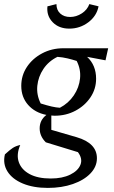

<svg xmlns="http://www.w3.org/2000/svg" viewBox="-50 -719 559 939"><path d="M217 -153Q209 -153 201 -154V-84L325 -48Q424 -19 424 55Q424 96 392.5 129Q361 162 306.5 181Q252 200 184 200Q113 200 61.5 178.5Q10 157 -13.5 119.5Q-37 82 -26 36Q-2 14 12.5 4.5Q27 -5 49 -10Q29 37 42 74Q55 111 95 132.5Q135 154 198 154Q255 154 293.5 135Q332 116 343.5 86.5Q355 57 331 25L174 -23Q144 -53 144 -91Q144 -132 177 -157Q121 -168 87.5 -206Q54 -244 54 -299Q54 -350 81.5 -391.5Q109 -433 156 -458Q203 -483 260 -483H479L466 -424L376 -441Q420 -400 420 -334Q420 -284 392.5 -243Q365 -202 319 -177.5Q273 -153 217 -153ZM243 -192Q285 -214 311 -252.5Q337 -291 341.5 -335.5Q346 -380 325 -421Q303 -428 280 -433.5Q257 -439 231 -441Q188 -420 162.5 -382Q137 -344 132.5 -299.5Q128 -255 149 -213Q181 -203 203 -198Q225 -193 243 -192ZM289 -579Q238 -579 207.5 -610.5Q177 -642 182 -688L226 -699Q226 -670 244.5 -653Q263 -636 293 -636Q323 -636 350 -653.5Q377 -671 387 -699L432 -688Q423 -641 382 -610Q341 -579 289 -579Z"/></svg>

Font: Piazzolla
Style: Italic
Weight: 400
Italic angle: -11.3°
Designer: Juan Pablo del Peral
Foundry: Huerta Tipografica
Version: Version 1.330